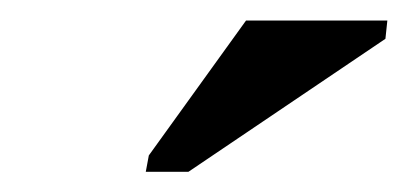

<svg xmlns="http://www.w3.org/2000/svg" viewBox="-20 -715 401 189"><path d="M123.5 -545.9 126.5 -562 222.2 -694.8H361.3L359.4 -676.8L165.5 -545.9Z"/></svg>

Font: Liberation Serif
Style: Bold Italic
Weight: 700
Italic angle: -16.333°
Designer: Steve Matteson
Foundry: Ascender Corporation
Version: Version 2.1.5